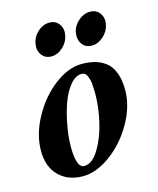

<svg xmlns="http://www.w3.org/2000/svg" viewBox="-100 -707 644 784"><g transform="rotate(-15 222.0 -315.0)"><path d="M277.3 -568.4Q282.2 -596.2 305.2 -616Q328.1 -635.7 354.5 -635.7Q380.9 -635.7 395.3 -616Q409.7 -596.2 404.3 -568.4Q398.9 -540.5 376.2 -520.3Q353.5 -500 327.1 -500Q300.8 -500 286.4 -520Q272 -540 277.3 -568.4ZM106.4 -568.4Q111.8 -596.2 134 -616Q156.2 -635.7 182.6 -635.7Q209 -635.7 223.4 -616Q237.8 -596.2 232.4 -568.4Q227.1 -540.5 204.8 -520.3Q182.6 -500 156.2 -500Q129.9 -500 115.5 -520Q101.1 -540 106.4 -568.4ZM255.9 -399.4Q230 -399.4 206.8 -371.3Q183.6 -343.3 168.7 -300.8Q153.8 -258.3 145.3 -210.9Q136.7 -163.6 136.7 -122.1Q136.7 -33.2 169.9 -33.2Q204.1 -33.2 232.7 -80.8Q261.2 -128.4 275.1 -189.9Q289.1 -251.5 289.1 -304.7Q289.1 -316.4 288.8 -323.2Q288.6 -330.1 287.8 -343.3Q287.1 -356.4 284.9 -364.5Q282.7 -372.6 279.3 -381.6Q275.9 -390.6 269.8 -395Q263.7 -399.4 255.9 -399.4ZM266.6 -438.5Q298.8 -438.5 323.7 -431.4Q348.6 -424.3 368.9 -408Q389.2 -391.6 400.1 -361.8Q411.1 -332 411.1 -290Q411.1 -221.7 371.6 -152.1Q332 -82.5 271.7 -38.3Q211.4 5.9 154.3 5.9Q91.8 5.9 53.2 -32.2Q14.6 -70.3 14.6 -138.7Q14.6 -207 53 -277.6Q91.3 -348.1 150.4 -393.3Q209.5 -438.5 266.6 -438.5Z"/></g></svg>

Font: Amiri
Style: Bold Slanted
Weight: 700
Italic angle: 9°
Designer: Khaled Hosny
Version: Version 000.107